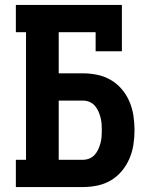

<svg xmlns="http://www.w3.org/2000/svg" viewBox="-20 -755 640 775"><path d="M44 0V-110H85V-625H44V-735H472V-548H366V-625H217V-459H315Q344 -459 373 -453Q402 -447 427.5 -432Q453 -417 472 -394.5Q491 -372 502.5 -345Q514 -318 518.5 -288.5Q523 -259 523 -230Q523 -200 518.5 -171Q514 -142 502.5 -115Q491 -88 472 -65Q453 -42 427.5 -27Q402 -12 373 -6Q344 0 315 0ZM315 -110Q328 -110 340.5 -115Q353 -120 362 -130Q371 -140 376.5 -152Q382 -164 385.5 -177Q389 -190 390 -203Q391 -216 391 -230Q391 -243 390 -256Q389 -269 385.5 -282Q382 -295 376.5 -307Q371 -319 362 -329Q353 -339 340.5 -344Q328 -349 315 -349H217V-110Z"/></svg>

Font: Iosevka Etoile Extrabold
Style: Regular
Weight: 800
Designer: Belleve Invis
Foundry: Belleve Invis
Version: Version 22.1.2; ttfautohint (v1.8.4)